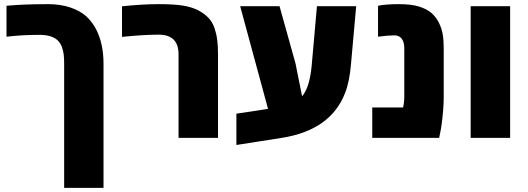

<svg xmlns="http://www.w3.org/2000/svg" viewBox="-20 -662 2536 922"><path d="M288.1 240.2V-356.9Q288.1 -382.3 285.9 -400.4Q283.7 -418.5 276.9 -437.5Q269.5 -456.1 256.8 -468.3Q229 -494.6 169.4 -494.6Q149.9 -494.6 131.3 -494.1Q112.8 -493.7 92.8 -492.7Q74.7 -491.7 54.7 -490Q34.7 -488.3 11.2 -485.8V-634.3Q52.2 -638.2 100.6 -640.1Q126 -641.1 153.3 -641.6Q180.7 -642.1 210.4 -642.1Q271 -642.1 318.1 -626Q365.2 -609.9 394.5 -583.5Q423.8 -556.2 442.9 -518.6Q477.1 -450.7 477.1 -356V240.2Z M837.4 0V-401.4Q837.4 -465.3 793.5 -485.8Q772.5 -495.6 741.7 -495.6Q705.6 -495.6 661.6 -492.9Q617.7 -490.2 565.9 -484.9V-631.8Q665.5 -642.1 741.7 -642.1Q817.4 -642.1 860.6 -634.8Q903.8 -627.4 933.1 -611.8Q961.9 -596.2 980.7 -576.7Q999.5 -557.1 1009.8 -528.3Q1019.5 -499 1023.2 -470Q1026.9 -440.9 1026.9 -401.4V0Z M1115.2 34.2V-116.2L1219.7 -131.8Q1231.4 -133.8 1243.4 -135.5Q1255.4 -137.2 1267.1 -139.2L1133.3 -632.3H1322.3L1398.9 -357.9L1430.7 -199.7Q1466.8 -241.7 1476.6 -345.2L1502 -632.3H1690.4L1665.5 -354Q1658.2 -268.6 1637.2 -215.8Q1568.4 -37.1 1333.5 0Q1278.8 8.3 1224.4 17.1Q1169.9 25.9 1115.2 34.2Z M1767.6 0V-146H1915.5Q1921.4 -170.4 1921.4 -197.8V-431.2Q1921.4 -461.4 1907.7 -478Q1895 -492.2 1874.5 -492.2Q1843.3 -492.2 1795.4 -485.8V-634.3Q1833 -642.1 1894.5 -642.1Q1954.6 -642.1 1991.2 -630.9Q2027.8 -619.6 2050.3 -601.1Q2072.8 -582 2086.9 -554.2Q2101.1 -526.4 2106 -497.1Q2110.8 -468.3 2110.8 -431.2V-197.8Q2110.8 -167.5 2108.2 -134.3Q2105.5 -101.1 2101.8 -72.5Q2098.1 -43.9 2094.2 -26.4L2088.9 0Z M2240.2 0V-632.3H2429.7V0Z"/></svg>

Font: Open Sans ExtraBold
Style: Regular
Weight: 800
Designer: Monotype Design Team
Foundry: Monotype Imaging Inc.
Version: Version 3.003; ttfautohint (v1.8.4)